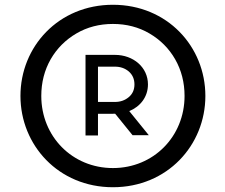

<svg xmlns="http://www.w3.org/2000/svg" viewBox="-20 -763 936 797"><path d="M64.9 -364.7C64.9 -160.6 222.7 14.2 448.7 14.2C674.8 14.2 832.5 -160.6 832.5 -364.7C832.5 -569.8 674.3 -743.2 448.7 -743.2C223.1 -743.2 64.9 -569.8 64.9 -364.7ZM151.4 -364.7C151.4 -420.9 164.6 -471.7 190.4 -517.1C216.3 -562 252 -597.7 296.9 -624C341.8 -650.4 392.6 -663.6 448.7 -663.6C504.9 -663.6 555.7 -650.4 600.6 -624C645.5 -597.7 681.2 -562 707 -517.1C732.9 -471.7 746.1 -420.9 746.1 -364.7C746.1 -196.8 617.7 -65.4 448.7 -65.4C279.8 -65.4 151.4 -196.8 151.4 -364.7ZM516.6 -301.8C563 -320.8 594.2 -361.3 594.2 -412.6C594.2 -483.4 533.7 -535.2 457 -535.2H335V-200.7H386.7V-290.5H440.9C447.3 -290.5 452.6 -290.5 458 -291L530.3 -201.7H597.7ZM386.7 -486.3H457C480 -486.3 499 -479.5 514.6 -466.3C530.3 -452.6 538.1 -434.6 538.1 -412.6C538.1 -390.6 530.3 -373 514.6 -359.9C499 -346.7 480 -339.8 457 -339.8H386.7Z"/></svg>

Font: Estedad SemiBold
Style: Regular
Weight: 600
Designer: Amin Abedi
Version: Version 7.3